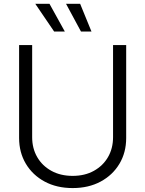

<svg xmlns="http://www.w3.org/2000/svg" viewBox="-20 -960 749 991"><path d="M355 10.7Q272.9 10.7 210.7 -22.7Q148.4 -56.2 113.5 -114.7Q78.6 -173.3 78.6 -247.6V-727.5H146V-252Q146 -194.3 171.9 -149.4Q197.8 -104.5 244.9 -78.4Q292 -52.2 355 -52.2Q418 -52.2 464.8 -78.4Q511.7 -104.5 537.6 -149.4Q563.5 -194.3 563.5 -252V-727.5H631.3V-247.6Q631.3 -172.9 596.4 -114.5Q561.5 -56.2 499.3 -22.7Q437 10.7 355 10.7ZM397.9 -797.4 320.8 -940.4H393.6L452.1 -797.4ZM259.3 -797.4 162.1 -940.4H235.4L314.5 -797.4Z"/></svg>

Font: Inter 24pt Light
Style: Regular
Weight: 300
Designer: Rasmus Andersson
Foundry: rsms
Version: Version 4.001;git-66647c0bb